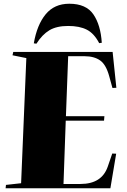

<svg xmlns="http://www.w3.org/2000/svg" viewBox="-20 -1008 680 1028"><path d="M121 -697 47 -712 51 -730H583L603 -538L582 -537L565 -599Q548 -662 516 -684.5Q484 -707 433 -707H345L333 -386H539L537 -362H332L320 -23H411Q525 -23 557 -116L581 -186L602 -185L571 0H10L12 -18L93 -27ZM511 -777Q484 -829 445 -849Q406 -869 345 -869Q283 -869 244.5 -846Q206 -823 175 -774L161 -776Q178 -875 224.5 -931.5Q271 -988 351 -988Q441 -988 480 -931Q519 -874 525 -779Z"/></svg>

Font: Literata 72pt Black
Style: Italic
Weight: 900
Italic angle: -2°
Designer: Latin by Veronika Burian and Jose Scaglione. Greek by Irene Vlachou. Cyrillic by Vera Evstafieva
Foundry: TypeTogether
Version: Version 3.002